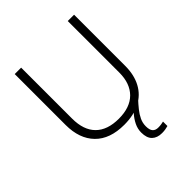

<svg xmlns="http://www.w3.org/2000/svg" viewBox="-252 -861 1226 1226"><g transform="rotate(-45 361.0 -248.0)"><path d="M449 114Q449 147 462 161.5Q475 176 500 176Q516 176 528 174Q540 172 548 170V210Q537 213 523.5 215.5Q510 218 492 218Q449 218 424.5 194.5Q400 171 400 121Q400 88 415 57.5Q430 27 453 1Q476 -25 501 -45L539 -46Q515 -20 494.5 5.5Q474 31 461.5 57.5Q449 84 449 114ZM359 10Q230 10 161.5 -60Q93 -130 93 -254V-714H151V-254Q151 -150 205 -96Q259 -42 362 -42Q464 -42 518 -96.5Q572 -151 572 -248V-714H629V-252Q629 -171 597.5 -112Q566 -53 505.5 -21.5Q445 10 359 10Z"/></g></svg>

Font: Noto Sans Symbols Light
Style: Regular
Weight: 300
Version: Version 2.002